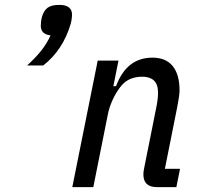

<svg xmlns="http://www.w3.org/2000/svg" viewBox="-20 -766 807 786"><path d="M223 -746Q275 -746 275 -705Q275 -699 273.5 -688.5Q272 -678 269 -667Q254 -616 226 -573Q198 -530 157 -498H91Q126 -530 149 -559Q172 -588 187 -621Q147 -626 147 -660Q147 -666 148 -676.5Q149 -687 152 -698Q159 -722 174.5 -734Q190 -746 223 -746ZM276 0 380 -518H465L444 -413H455Q498 -530 604 -530Q659 -530 687 -495.5Q715 -461 715 -396Q715 -390 714.5 -384.5Q714 -379 713 -371.5Q712 -364 710 -353Q708 -342 705 -325L655 -75H717L702 0H622Q567 0 567 -52Q567 -65 571 -82L619 -322Q627 -360 627 -386Q627 -421 610 -436.5Q593 -452 563 -452Q536 -452 514 -443Q492 -434 475 -413Q455 -388 440.5 -356Q426 -324 421 -295L362 0Z"/></svg>

Font: IBM Plex Sans Cond Text
Style: Italic
Weight: 450
Width: 3
Italic angle: -11°
Designer: Mike Abbink, Paul van der Laan, Pieter van Rosmalen
Foundry: Bold Monday
Version: Version 1.3